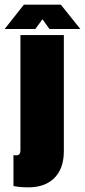

<svg xmlns="http://www.w3.org/2000/svg" viewBox="-71 -645 366 827"><path d="M142 -520H275L191 -625H32L-51 -520H81L112 -562ZM-13 156C-4 158 14 162 52 162C138 162 204 114 204 7V-494H17V1C17 18 11 24 -1 24C-6 24 -7 24 -13 23Z"/></svg>

Font: Blinker Headline
Style: Regular
Weight: 900
Width: 4
Designer: Juergen Huber
Foundry: supertype
Version: Version 1.015;PS 1.15;hotconv 1.0.88;makeotf.lib2.5.647800